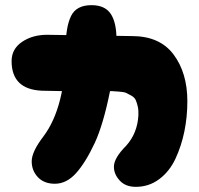

<svg xmlns="http://www.w3.org/2000/svg" viewBox="-20 -730 771 745"><path d="M507 -5Q558 -5 598 -35Q638 -65 661 -114.5Q684 -164 695.5 -220.5Q707 -277 707 -337Q707 -447 653.5 -518.5Q600 -590 492 -590Q474 -590 330 -592.5Q186 -595 163 -595Q106 -595 65.5 -567.5Q25 -540 25 -493Q25 -383 143 -378Q197 -376 345 -376Q354 -376 379 -376.5Q404 -377 413 -376.5Q422 -376 442 -374.5Q462 -373 469.5 -369.5Q477 -366 489.5 -359Q502 -352 506.5 -342Q511 -332 514.5 -317Q518 -302 517 -282Q513 -213 470 -165Q422 -117 422 -83Q422 -54 444.5 -29.5Q467 -5 507 -5ZM193 -17Q238 -17 275 -58Q312 -99 348 -176Q381 -248 406.5 -374.5Q432 -501 432 -577Q432 -643 409.5 -676.5Q387 -710 335 -710Q276 -710 255.5 -667.5Q235 -625 235 -546Q235 -315 148 -200Q103 -141 103 -104Q103 -68 127 -42.5Q151 -17 193 -17Z"/></svg>

Font: Cherry Bomb
Style: Regular
Weight: 400
Designer: satsuyako
Foundry: satsuyako
Version: Version 4.0